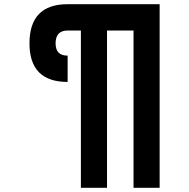

<svg xmlns="http://www.w3.org/2000/svg" viewBox="-20 -899 905 919"><path d="M303.7 -632.8H302.7Q246.1 -632.8 246.1 -691.4Q246.1 -752.9 303.7 -752.9H367.2V0H492.2V-752.9H619.1V0H744.1V-878.9H303.7Q121.1 -878.9 121.1 -691.4Q121.1 -506.8 303.7 -506.8Z"/></svg>

Font: OCR-B
Style: Regular
Weight: 400
Version: 1.1